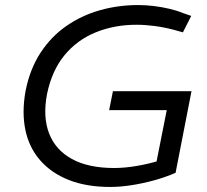

<svg xmlns="http://www.w3.org/2000/svg" viewBox="-20 -730 820 760"><path d="M416 10Q322 10 252.5 -17.5Q183 -45 139 -95.5Q95 -146 80.5 -215.5Q66 -285 81 -369Q98 -456 140 -520.5Q182 -585 242.5 -627Q303 -669 375.5 -689.5Q448 -710 527 -710Q558 -710 590 -706Q622 -702 651.5 -695Q681 -688 705 -678L737 -667L704 -602L668 -612Q630 -622 592.5 -627Q555 -632 520 -632Q433 -632 359 -602Q285 -572 235 -511Q185 -450 166 -357Q149 -267 174.5 -201.5Q200 -136 265 -100.5Q330 -65 432 -65Q473 -65 520.5 -73Q568 -81 614 -95L594 -62L640 -294H412L427 -369H738L675 -46Q636 -29 591 -16.5Q546 -4 501 3Q456 10 416 10Z"/></svg>

Font: REM Light
Style: Italic
Weight: 300
Italic angle: -11°
Designer: Octavio Pardo
Foundry: Ashler Design
Version: Version 1.005;gftools[0.9.28]